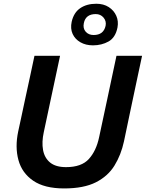

<svg xmlns="http://www.w3.org/2000/svg" viewBox="-20 -1018 797 1050"><path d="M331 12.5Q223 12.5 161.5 -29.8Q100 -72 80.8 -142.8Q61.5 -213.5 79.5 -299Q85.5 -327 95.8 -374.2Q106 -421.5 117 -473.5Q132 -542 144 -598Q156 -654 168.5 -713H308.5Q296 -654 284 -598.2Q272 -542.5 257.5 -474L219.5 -295.5Q207.5 -241 215.5 -197.5Q223.5 -154 254.2 -129Q285 -104 341 -104Q426 -104 466.2 -148.8Q506.5 -193.5 522 -267.5L566 -473Q580.5 -541.5 592.5 -598Q604.5 -654.5 617 -713H757Q744.5 -654.5 732.5 -598.5Q720.5 -542.5 706 -473.5Q696.5 -429 687.2 -384.5Q678 -340 670.2 -303.2Q662.5 -266.5 658 -245Q642 -171 606.2 -112.8Q570.5 -54.5 504.2 -21Q438 12.5 331 12.5ZM488.5 -770Q449 -770 419.8 -786.8Q390.5 -803.5 377.2 -832.5Q364 -861.5 372 -899Q383.5 -949.5 419 -973.5Q454.5 -997.5 506.5 -997.5Q546.5 -997.5 574.8 -979.2Q603 -961 616 -931.5Q629 -902 622.5 -867.5Q611.5 -812.5 573.8 -791.2Q536 -770 488.5 -770ZM492 -826.5Q546.5 -826.5 557.5 -877Q562.5 -902.5 546.2 -921.8Q530 -941 503.5 -941Q448.5 -941 438.5 -891.5Q432.5 -863 448.5 -844.8Q464.5 -826.5 492 -826.5Z"/></svg>

Font: Commissioner SemiBold
Style: Italic
Weight: 600
Italic angle: -12°
Designer: Kostas Bartsokas
Foundry: Kostas Bartsokas
Version: Version 1.000; ttfautohint (v1.8.3)